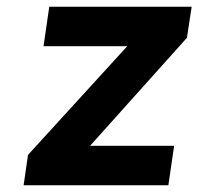

<svg xmlns="http://www.w3.org/2000/svg" viewBox="-20 -549 588 569"><path d="M50 0 63 -90 357 -412H109L126 -529H548L534 -437L247 -117H496L479 0Z"/></svg>

Font: Lexend SemBd
Style: Italic
Weight: 600
Italic angle: -8.13011°
Designer: Bonnie Shaver-Troup, Thomas Jockin
Foundry: Lexend
Version: Version 1.007